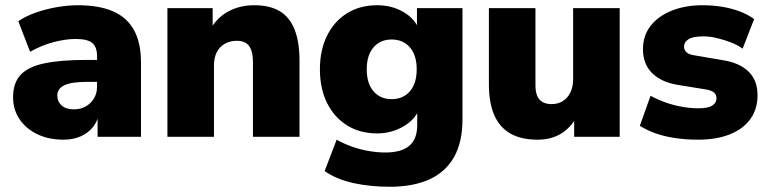

<svg xmlns="http://www.w3.org/2000/svg" viewBox="-20 -523 2937 734"><path d="M223 11Q166 11 122.5 -10Q79 -31 54.5 -67.5Q30 -104 30 -151Q30 -205 58 -236Q86 -267 148 -280.5Q210 -294 313 -294H368V-210H313Q284 -210 262.5 -207Q241 -204 227 -197.5Q213 -191 206 -181Q199 -171 199 -158Q199 -135 215.5 -120Q232 -105 263 -105Q288 -105 307.5 -116Q327 -127 339 -146.5Q351 -166 351 -192V-308Q351 -344 332.5 -359Q314 -374 269 -374Q231 -374 185 -362Q139 -350 95 -325L50 -442Q76 -460 114.5 -474Q153 -488 196.5 -495.5Q240 -503 277 -503Q359 -503 412.5 -479.5Q466 -456 492.5 -407.5Q519 -359 519 -283V0H353V-93H359Q354 -61 336 -38Q318 -15 289 -2Q260 11 223 11Z M620 0V-492H793V-406H782Q806 -453 850.5 -478Q895 -503 952 -503Q1011 -503 1049 -480.5Q1087 -458 1106 -410.5Q1125 -363 1125 -291V0H947V-284Q947 -314 940 -332.5Q933 -351 919.5 -359Q906 -367 886 -367Q859 -367 839 -355.5Q819 -344 808.5 -323Q798 -302 798 -273V0Z M1470 191Q1396 191 1331.5 177Q1267 163 1221 131L1267 11Q1293 26 1325.5 37.5Q1358 49 1391 54.5Q1424 60 1453 60Q1514 60 1544.5 34.5Q1575 9 1575 -45V-108H1583Q1568 -66 1522 -39.5Q1476 -13 1422 -13Q1356 -13 1307 -43.5Q1258 -74 1230.5 -129Q1203 -184 1203 -258Q1203 -332 1230.5 -387Q1258 -442 1307 -472.5Q1356 -503 1422 -503Q1478 -503 1522.5 -477Q1567 -451 1582 -409H1574V-492H1748V-66Q1748 20 1716 77Q1684 134 1622 162.5Q1560 191 1470 191ZM1477 -144Q1521 -144 1547 -174Q1573 -204 1573 -258Q1573 -312 1547 -342Q1521 -372 1477 -372Q1434 -372 1408 -342Q1382 -312 1382 -258Q1382 -204 1408 -174Q1434 -144 1477 -144Z M2036 11Q1972 11 1931 -12.5Q1890 -36 1869.5 -83Q1849 -130 1849 -202V-492H2027V-197Q2027 -173 2033.5 -157Q2040 -141 2054 -133Q2068 -125 2089 -125Q2113 -125 2131.5 -136.5Q2150 -148 2160.5 -169.5Q2171 -191 2171 -220V-492H2349V0H2175V-90H2191Q2169 -41 2129.5 -15Q2090 11 2036 11Z M2649 11Q2604 11 2562.5 5Q2521 -1 2487 -13Q2453 -25 2426 -42L2467 -157Q2492 -143 2522.5 -132Q2553 -121 2586 -115Q2619 -109 2650 -109Q2687 -109 2703 -119.5Q2719 -130 2719 -147Q2719 -162 2708.5 -170Q2698 -178 2679 -181L2568 -199Q2506 -210 2472 -244.5Q2438 -279 2438 -335Q2438 -387 2467.5 -424.5Q2497 -462 2548.5 -482.5Q2600 -503 2667 -503Q2703 -503 2738 -497.5Q2773 -492 2805 -480.5Q2837 -469 2863 -450L2819 -337Q2800 -351 2774 -361Q2748 -371 2720.5 -377.5Q2693 -384 2670 -384Q2629 -384 2612 -373Q2595 -362 2595 -345Q2595 -332 2604 -323.5Q2613 -315 2632 -312L2743 -293Q2807 -283 2841.5 -249.5Q2876 -216 2876 -159Q2876 -105 2848 -67Q2820 -29 2769 -9Q2718 11 2649 11Z"/></svg>

Font: Nunito Sans 12pt ExtraLight 12pt Black
Style: Regular
Weight: 900
Version: Version 3.101;gftools[0.9.27]